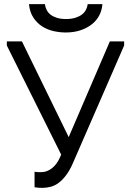

<svg xmlns="http://www.w3.org/2000/svg" viewBox="-20 -900 633 928"><path d="M185 8Q206 8 226 2.5Q246 -3 264.5 -17Q283 -31 300.5 -54.5Q318 -78 333 -113L580 -680V-700H511L271 -142Q263 -123 252.5 -109Q242 -95 230 -86Q218 -77 205.5 -72.5Q193 -68 179 -68Q174 -68 166 -68Q158 -68 147 -70V5Q158 7 166.5 7.5Q175 8 185 8ZM290 -124 321 -219 86 -700H13V-680ZM298 -743Q338 -743 370 -754Q402 -765 425 -783.5Q448 -802 460.5 -827Q473 -852 475 -880H404Q402 -865 395 -852Q388 -839 375.5 -829.5Q363 -820 344 -814Q325 -808 299 -808Q273 -808 254.5 -814Q236 -820 224 -829.5Q212 -839 205.5 -852Q199 -865 197 -880H120Q124 -841 141.5 -814.5Q159 -788 184.5 -772Q210 -756 239.5 -749.5Q269 -743 298 -743Z"/></svg>

Font: Tilda Sans VF
Style: Regular
Weight: 400
Designer: ParaType Ltd
Foundry: ParaType Ltd
Version: Version 1.010